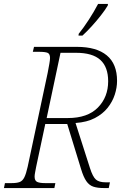

<svg xmlns="http://www.w3.org/2000/svg" viewBox="-34 -951 675 971"><path d="M-14 0 -9 -25H26Q51 -25 65.5 -30.5Q80 -36 89 -54Q98 -72 106 -108L207 -582Q212 -608 215.5 -628Q219 -648 219 -658Q219 -678 207.5 -683.5Q196 -689 162 -689H132L138 -714H355Q454 -714 506 -671Q558 -628 558 -542Q558 -508 546.5 -472.5Q535 -437 510.5 -406Q486 -375 446 -354Q406 -333 348 -329L421 -101Q435 -57 451 -43Q467 -29 500 -29H522L516 0H491Q459 0 438 -7Q417 -14 402.5 -35Q388 -56 376 -96L306 -324H195L149 -108Q146 -92 143.5 -79Q141 -66 141 -58Q141 -37 154 -31Q167 -25 193 -25H246L241 0ZM309 -354Q409 -354 461 -407Q513 -460 513 -540Q513 -612 473.5 -648Q434 -684 350 -684H272L202 -354ZM363 -771 364 -780Q389 -811 415 -851Q441 -891 462 -931H512L511 -923Q498 -901 476.5 -873.5Q455 -846 430.5 -819Q406 -792 383 -771Z"/></svg>

Font: Noto Serif ExtraLight
Style: Italic
Weight: 200
Italic angle: -12°
Designer: Monotype Design Team
Foundry: Monotype Imaging Inc.
Version: Version 2.014; ttfautohint (v1.8.4.7-5d5b)